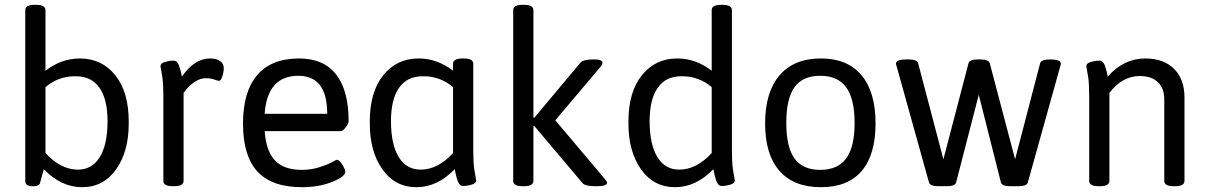

<svg xmlns="http://www.w3.org/2000/svg" viewBox="-20 -772 5018 798"><path d="M427 -269Q427 -359 393.5 -407Q360 -455 296 -455H290Q223 -455 169 -410V-136Q232 -67 304 -67Q363 -67 395 -119.5Q427 -172 427 -269ZM515 -267V-258Q515 -142 462.5 -68Q410 6 321 6Q234 6 162 -69L146 -10Q141 2 119 2H115Q85 2 85 -20V-730Q85 -752 125 -752H129Q169 -752 169 -730V-478Q235 -529 312 -529Q403 -529 459 -459.5Q515 -390 515 -267Z M890 -436Q886 -436 870.5 -441.5Q855 -447 835 -447Q812 -447 789 -431.5Q766 -416 755 -401L743 -386V-20Q743 2 703 2H699Q659 2 659 -20V-371Q659 -394 658 -415Q657 -436 655 -449.5Q653 -463 651 -473.5Q649 -484 648 -490Q647 -496 647 -497Q647 -509 666 -514.5Q685 -520 701 -520Q706 -520 710 -518Q714 -516 717.5 -511.5Q721 -507 723 -502.5Q725 -498 727 -490.5Q729 -483 730.5 -478.5Q732 -474 733.5 -465.5Q735 -457 736 -454Q789 -529 852 -529Q880 -529 895 -518Q910 -507 910 -490Q910 -473 904 -454.5Q898 -436 890 -436Z M1080 -299H1340Q1340 -457 1220 -457Q1091 -457 1080 -299ZM1429 -268Q1429 -259 1417 -243Q1405 -227 1396 -227H1080Q1086 -144 1123 -105Q1160 -66 1234 -66Q1272 -66 1306 -76.5Q1340 -87 1359 -97.5Q1378 -108 1380 -108Q1390 -108 1402.5 -88Q1415 -68 1415 -58Q1415 -38 1360.5 -16Q1306 6 1235 6Q1110 6 1050 -59Q990 -124 990 -258Q990 -391 1049 -460Q1108 -529 1223 -529Q1325 -529 1377 -462.5Q1429 -396 1429 -268Z M1863 -136V-410Q1809 -455 1742 -455H1736Q1672 -455 1638.5 -407Q1605 -359 1605 -269Q1605 -172 1637 -119.5Q1669 -67 1728 -67Q1800 -67 1863 -136ZM1959 -22Q1959 -10 1940 -4.5Q1921 1 1905 1Q1900 1 1896 -1Q1892 -3 1888.5 -8Q1885 -13 1883 -17.5Q1881 -22 1879 -30Q1877 -38 1875.5 -42.5Q1874 -47 1872.5 -56.5Q1871 -66 1870 -69Q1798 6 1711 6Q1622 6 1569.5 -68Q1517 -142 1517 -258V-267Q1517 -390 1573 -459.5Q1629 -529 1720 -529Q1797 -529 1863 -478V-507Q1863 -529 1903 -529H1907Q1947 -529 1947 -507V-148Q1947 -125 1948 -104Q1949 -83 1951 -69.5Q1953 -56 1955 -45.5Q1957 -35 1958 -29Q1959 -23 1959 -22Z M2503 -12Q2503 2 2459 2H2455Q2412 2 2401 -11L2201 -248H2197V-20Q2197 2 2157 2H2153Q2113 2 2113 -20V-730Q2113 -752 2153 -752H2157Q2197 -752 2197 -730V-283H2201L2392 -511Q2403 -525 2445 -525H2449Q2484 -525 2484 -512Q2484 -503 2474 -492L2288 -272L2494 -28Q2503 -18 2503 -12Z M2938 -136V-410Q2884 -455 2817 -455H2811Q2747 -455 2713.5 -407Q2680 -359 2680 -269Q2680 -172 2712 -119.5Q2744 -67 2803 -67Q2875 -67 2938 -136ZM3034 -22Q3034 -10 3015 -4.5Q2996 1 2980 1Q2975 1 2971 -1Q2967 -3 2963.5 -8Q2960 -13 2958 -17.5Q2956 -22 2954 -30Q2952 -38 2950.5 -42.5Q2949 -47 2947.5 -56.5Q2946 -66 2945 -69Q2873 6 2786 6Q2697 6 2644.5 -68Q2592 -142 2592 -258V-267Q2592 -390 2648 -459.5Q2704 -529 2795 -529Q2872 -529 2938 -478V-730Q2938 -752 2978 -752H2982Q3022 -752 3022 -730V-148Q3022 -125 3023 -104Q3024 -83 3026 -69.5Q3028 -56 3030 -45.5Q3032 -35 3033 -29Q3034 -23 3034 -22Z M3248 -261Q3248 -161 3282 -113.5Q3316 -66 3389 -66Q3462 -66 3497 -113.5Q3532 -161 3532 -261Q3532 -361 3497 -409Q3462 -457 3389 -457Q3316 -457 3282 -409.5Q3248 -362 3248 -261ZM3619 -259Q3619 -129 3561.5 -61.5Q3504 6 3392 6Q3279 6 3219.5 -62Q3160 -130 3160 -259Q3160 -389 3220 -459Q3280 -529 3392 -529Q3502 -529 3560.5 -459.5Q3619 -390 3619 -259Z M4389 -508Q4389 -503 4386 -494L4252 -14Q4248 2 4212 2H4179Q4144 2 4140 -14L4048 -378L3954 -14Q3950 2 3914 2H3881Q3845 2 3841 -14L3707 -495Q3704 -504 3704 -508Q3704 -525 3747 -525H3756Q3792 -525 3796 -509L3901 -110L4005 -508Q4009 -525 4044 -525H4055Q4090 -525 4094 -508L4199 -110L4303 -509Q4307 -525 4345 -525Q4389 -525 4389 -508Z M4903 -367V-20Q4903 2 4863 2H4859Q4819 2 4819 -20V-359Q4819 -405 4792.5 -430.5Q4766 -456 4717 -456Q4645 -456 4591 -386V-20Q4591 2 4551 2H4547Q4507 2 4507 -20V-371Q4507 -394 4506 -415Q4505 -436 4503 -449.5Q4501 -463 4499 -473.5Q4497 -484 4496 -490Q4495 -496 4495 -497Q4495 -509 4514 -514.5Q4533 -520 4549 -520Q4554 -520 4558 -518Q4562 -516 4565.5 -511.5Q4569 -507 4571 -502.5Q4573 -498 4575 -490.5Q4577 -483 4578.5 -478.5Q4580 -474 4581.5 -465.5Q4583 -457 4584 -454Q4651 -529 4740 -529Q4816 -529 4859.5 -486Q4903 -443 4903 -367Z"/></svg>

Font: mmAsap
Style: Regular
Weight: 400
Designer: Pablo Cosgaya
Foundry: Omnibus-Type
Version: Version 1.001